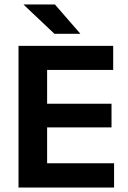

<svg xmlns="http://www.w3.org/2000/svg" viewBox="-20 -846 578 866"><path d="M63.5 0V-639H192.5V0ZM102 0V-109.5H494.5V0ZM138.5 -271.5V-378H483V-271.5ZM101.5 -530.5V-639H490.5V-530.5ZM227.5 -826 341.5 -695V-693.5H225.5L87 -824.5V-826Z"/></svg>

Font: Anek Tamil SemiBold
Style: Regular
Weight: 600
Version: Version 1.003